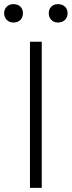

<svg xmlns="http://www.w3.org/2000/svg" viewBox="-54 -909 347 929"><path d="M91 0V-707H148V0ZM226 -800Q206 -800 194 -813Q182 -826 182 -845Q182 -864 194 -876.5Q206 -889 226 -889Q247 -889 260 -877Q273 -865 273 -845Q273 -825 260 -812.5Q247 -800 226 -800ZM11 -800Q-9 -800 -21.5 -813Q-34 -826 -34 -845Q-34 -864 -21.5 -876.5Q-9 -889 11 -889Q32 -889 44.5 -877Q57 -865 57 -845Q57 -825 44.5 -812.5Q32 -800 11 -800Z"/></svg>

Font: Onest ExtraLight
Style: Regular
Weight: 250
Designer: Dmitri Voloshin, Andrey Kudryavtsev
Foundry: Dmitri Voloshin, Andrey Kudryavtsev
Version: Version 1.000;gftools[0.9.33]